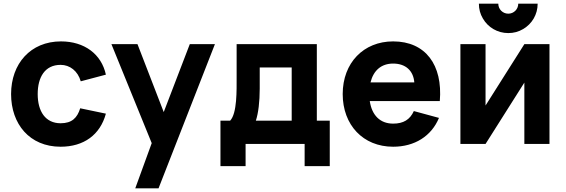

<svg xmlns="http://www.w3.org/2000/svg" viewBox="-20 -779 3064 1039"><path d="M308 15C433 15 522 -49 553 -164L414 -193C398 -141 369 -112 308 -112C226 -112 184 -176 184 -270C184 -360 222 -428 308 -428C358 -428 401 -395 417 -339L553 -375C529 -486 437 -555 310 -555C145 -555 40 -434 40 -270C40 -108 140 15 308 15Z M838 240 1143 -540H1007L866 -172.5L724 -540H583L801 -4.5L712 240Z M1173 120H1309V0H1628.5V120H1764.5V-126H1694.5V-540H1260.5V-363.5C1260.5 -290 1263.5 -166.5 1225.5 -126H1173ZM1364.5 -126C1378 -166.5 1385.5 -228.5 1385.5 -299V-414H1558.5V-126Z M2107.5 -110C2037.5 -110 1992.5 -154.5 1981 -232H2360C2376.5 -428 2282.5 -555 2107.5 -555C1947.5 -555 1834.5 -439 1834.5 -270C1834.5 -103 1944.5 15 2107.5 15C2223.5 15 2314.5 -42 2355.5 -141L2219.5 -178C2198.5 -131.5 2163 -110 2107.5 -110ZM1985 -333C2001 -398 2043.5 -435 2107.5 -435C2174.5 -435 2217 -397 2222 -333Z M2730.5 -600C2759.5 -600 2786 -607 2810.5 -621.5C2859 -649.5 2889.5 -701 2889.5 -759H2784.5C2784.5 -729 2760.5 -705 2730.5 -705C2700.5 -705 2676.5 -729 2676.5 -759H2571.5C2571.5 -730 2578.5 -703.5 2593 -679C2621 -630.5 2672.5 -600 2730.5 -600ZM2817.5 -540 2607.5 -208V-540H2471.5V0H2607.5L2817.5 -332V0H2953.5V-540Z"/></svg>

Font: Vela Sans ExtBd
Style: Regular
Weight: 800
Designer: Principal design: Mikhail Sharanda - project Manrope.
Design modification: Ravid Balaliev
Foundry: Mikhail Sharanda
Version: Version 1.001